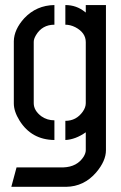

<svg xmlns="http://www.w3.org/2000/svg" viewBox="-20 -552 474 753"><path d="M24.4 180.7 44.9 104.5H228.5Q283.2 102.5 308.6 61.5Q316.4 47.9 316.4 37.1V-33.2Q276.4 -4.9 236.3 -2.9V-78.1Q279.3 -78.1 304.7 -114.3Q316.4 -130.9 316.4 -147.5V-386.7Q316.4 -423.8 275.4 -445.3Q255.9 -455.1 236.3 -455.1V-532.2Q280.3 -532.2 313.5 -504.9Q315.4 -503.9 316.4 -502.9V-532.2H395.5V37.1Q395.5 79.1 357.4 124Q309.6 179.7 239.3 180.7ZM34.2 -146.5V-390.6Q35.2 -436.5 75.2 -480.5Q123 -531.2 193.4 -532.2V-455.1Q145.5 -455.1 121.1 -414.1Q112.3 -399.4 112.3 -387.7V-147.5Q112.3 -118.2 142.6 -95.7Q165 -80.1 193.4 -80.1V-2.9Q103.5 -3.9 56.6 -79.1Q34.2 -115.2 34.2 -146.5Z"/></svg>

Font: Post No Bills Colombo
Style: SemiBold
Weight: 700
Designer: Kosala Senevirathne, Siva Puranthara, Lasantha Premarathna, Tharique Azeez
Foundry: Mooniak
Version: Version 1.220 ; ttfautohint (v1.5)